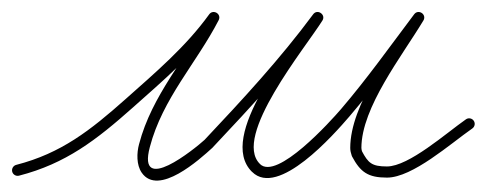

<svg xmlns="http://www.w3.org/2000/svg" viewBox="-21 -288 828 327"><path d="M11.4 11.2C11.4 11.2 11.4 11.2 11.4 11.2C91.1 -9.3 143.1 -49.6 205.3 -104.9C257.2 -151 309.9 -196 350.7 -252.4C354.1 -257.2 351.4 -262.3 347.2 -264.9C343 -267.5 337.2 -267.6 334.6 -262.4C296 -187.6 237.9 -126.8 215.8 -42.4C215.8 -42.4 215.8 -42.4 215.8 -42.4C215.8 -42.4 215.8 -42.4 215.8 -42.4C211.8 -27.5 211.2 -7.3 220.3 6C248.6 47.3 319.3 -16.8 340.4 -36C340.4 -36 340.5 -36.1 340.7 -36.2C340.8 -36.4 340.9 -36.5 340.9 -36.5C406.4 -106 470.7 -175.3 527.6 -252.3C531.3 -257.2 528.9 -262.5 524.9 -265.2C520.9 -268 515.2 -268.2 511.9 -263C477.2 -207.4 346.9 -55.5 408.3 4.8C408.3 4.8 408.3 4.8 408.3 4.7C408.3 4.7 408.3 4.7 408.3 4.7C452.7 49.1 547.8 -59 574.2 -89.8C618.6 -141.6 658.5 -197.8 699.6 -252.3C703.2 -257.1 700.8 -262.3 696.8 -265C692.7 -267.8 687 -268 683.9 -262.9C645.7 -199.4 575.5 -109.9 575.5 -36C575.5 -31.5 576.6 -27.3 578 -23C578 -23 578.1 -22.6 578.3 -22.3C578.5 -21.9 578.6 -21.5 578.6 -21.5C592.8 5 605.6 14.5 638 14.5C681.7 14.5 746.3 -43.4 783.4 -69.2C787.7 -72.2 788.8 -78.1 785.8 -82.4C782.8 -86.7 776.9 -87.8 772.6 -84.8C739.4 -61.7 675.4 -4.5 638 -4.5C612.1 -4.5 606.1 -10.5 595.4 -30.5C595.4 -30.5 595.5 -30.1 595.7 -29.7C595.9 -29.4 596 -29 596 -29C595.2 -31.3 594.5 -33.6 594.5 -36C594.5 -105.1 664.1 -193.1 700.1 -253.1C703.2 -258.2 701.1 -263.3 697.3 -265.9C693.5 -268.4 688 -268.5 684.4 -263.7C643.6 -209.5 603.9 -153.7 559.8 -102.2C542.3 -81.8 450.5 20 421.7 -8.7C421.7 -8.7 421.7 -8.7 421.7 -8.7C421.7 -8.8 421.7 -8.8 421.7 -8.8C374.3 -55.2 499.1 -206.6 528.1 -253C531.3 -258.1 529.2 -263.2 525.3 -265.8C521.5 -268.5 516 -268.5 512.4 -263.7C455.8 -187.3 392.1 -118.5 327.1 -49.5C327.1 -49.5 327.2 -49.6 327.3 -49.8C327.5 -49.9 327.6 -50 327.6 -50C310.5 -34.4 212 45.5 234.2 -37.6C234.2 -37.6 234.2 -37.6 234.2 -37.6C234.2 -37.6 234.2 -37.6 234.2 -37.6C255.8 -120.2 313.6 -180.4 351.4 -253.6C354.1 -258.9 351.8 -263.7 348 -266.1C344.1 -268.4 338.7 -268.3 335.3 -263.6C295.4 -208.3 243.5 -164.3 192.7 -119.1C132.8 -65.9 83.2 -26.9 6.6 -7.2C1.6 -5.9 -1.5 -0.7 -0.2 4.4C1.1 9.4 6.3 12.5 11.4 11.2Z"/></svg>

Font: FRB American Cursive Extralight
Style: Italic
Weight: 200
Italic angle: -25°
Version: Version 2.0;Modular Font Editor K font №1